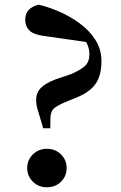

<svg xmlns="http://www.w3.org/2000/svg" viewBox="-20 -782 513 817"><path d="M179.3 14.9Q144.1 14.9 119.9 -8.8Q95.7 -32.6 95.7 -67.2Q95.7 -101.1 119.9 -124.9Q144.1 -148.8 179.3 -148.8Q215.9 -148.8 239.7 -124.9Q263.6 -101.1 263.6 -67.2Q263.6 -32.6 239.7 -8.8Q215.9 14.9 179.3 14.9ZM411.6 -521.7Q411.6 -459.4 386 -424.1Q360.4 -388.7 303.8 -366.2L255.1 -346.4Q220.3 -331.1 208.8 -319.9Q197.3 -308.7 194.7 -286.1L194 -236.1H163.9L151.7 -277.1Q143.1 -304.1 138.3 -321.8Q133.6 -339.5 133.6 -354.7Q133.6 -386.7 153.1 -407Q172.5 -427.4 218 -445L281.4 -466.2Q326.4 -485.6 343.8 -503.6Q361.1 -521.5 360.4 -554Q359.7 -586.5 340.1 -612.5Q320.6 -638.6 276.3 -667L377 -598.9L165.4 -629.3Q121.7 -635 104.5 -653.2Q87.3 -671.4 87.3 -696.9Q87.3 -724.4 102 -739.7Q116.8 -755.1 144.3 -762.2Q185.8 -752.5 232.1 -732.5Q278.4 -712.4 319.2 -682.5Q360.1 -652.6 385.8 -612.5Q411.6 -572.5 411.6 -521.7Z"/></svg>

Font: Noto Serif JP
Style: Regular
Weight: 200
Designer: Ryoko NISHIZUKA 西塚涼子 (kana & ideographs); Frank Grießhammer (Latin, Greek & Cyrillic); Wenlong ZHANG 张文龙 (bopomofo); San
Foundry: Adobe
Version: Version 2.001;hotconv 1.1.0;makeotfexe 2.6.0